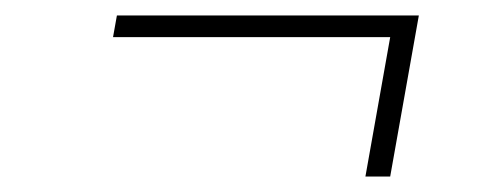

<svg xmlns="http://www.w3.org/2000/svg" viewBox="-20 -458 622 248"><path d="M452 -230 484 -410H126L131 -438H521L484 -230Z"/></svg>

Font: Gantari Thin
Style: Italic
Weight: 100
Italic angle: -10°
Designer: Anugrah Pasau
Foundry: Lafontype
Version: Version 1.000; ttfautohint (v1.8.4.7-5d5b)